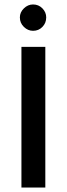

<svg xmlns="http://www.w3.org/2000/svg" viewBox="-20 -840 300 860"><path d="M183 -630V0H76V-630ZM69 -762Q69 -785 87 -802.5Q105 -820 128 -820Q153 -820 170 -802.5Q187 -785 187 -762Q187 -737 170 -719.5Q153 -702 128 -702Q105 -702 87 -719.5Q69 -737 69 -762Z"/></svg>

Font: Mukta Malar Medium
Style: Regular
Weight: 500
Designer: Aadarsh Rajan, Girish Dalvi, Yashodeep Gholap
Foundry: Ek Type
Version: Version 2.538;PS 1.000;hotconv 16.6.51;makeotf.lib2.5.65220;